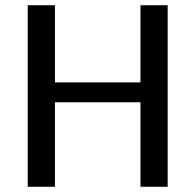

<svg xmlns="http://www.w3.org/2000/svg" viewBox="-20 -714 748 734"><path d="M86 0V-694H190V-399H517V-694H621V0H517V-323H190V0Z"/></svg>

Font: MathJax_SansSerif
Style: Regular
Weight: 400
Version: Version 1.1